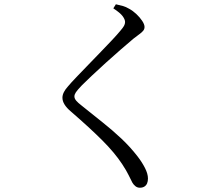

<svg xmlns="http://www.w3.org/2000/svg" viewBox="-20 -817 1040 898"><path d="M510 -778 522 -797Q540 -793 554.5 -789Q569 -785 584 -776Q601 -767 617.5 -751.5Q634 -736 645 -719.5Q656 -703 656 -691Q656 -681 650 -673.5Q644 -666 633 -658Q622 -650 604 -636Q580 -616 545 -585.5Q510 -555 474 -522.5Q438 -490 408.5 -462Q379 -434 363 -418Q342 -396 335 -385.5Q328 -375 328 -366Q328 -356 336.5 -346Q345 -336 362 -323Q413 -282 459.5 -245Q506 -208 547 -169.5Q588 -131 623 -86Q644 -59 658 -31.5Q672 -4 672 18Q672 31 668 40.5Q664 50 655.5 55.5Q647 61 634 61Q622 61 613 53.5Q604 46 599 37Q591 22 581.5 2Q572 -18 551 -50Q516 -103 458.5 -160.5Q401 -218 311 -296Q292 -312 282 -328Q272 -344 272 -360Q272 -373 279 -386.5Q286 -400 298 -413Q313 -431 338 -457Q363 -483 392.5 -513.5Q422 -544 451 -574Q480 -604 504 -629.5Q528 -655 542 -672Q555 -687 560 -696Q565 -705 565 -714Q565 -726 553.5 -741.5Q542 -757 510 -778Z"/></svg>

Font: Early Summer Mincho
Style: Regular
Weight: 400
Designer: GuiWonder
Version: Version 1.002